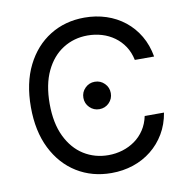

<svg xmlns="http://www.w3.org/2000/svg" viewBox="-82 -818 895 909"><g transform="rotate(-10 365.0 -363.5)"><path d="M382.3 9.8Q289.1 9.8 216.1 -35.4Q143.1 -80.6 101.3 -164.3Q59.6 -248 59.6 -363.3Q59.6 -479 101.3 -562.7Q143.1 -646.5 216.1 -691.9Q289.1 -737.3 382.3 -737.3Q437.5 -737.3 486.6 -721.2Q535.6 -705.1 574.7 -674.1Q613.8 -643.1 639.9 -598.9Q666 -554.7 675.8 -498.5H583Q575.2 -536.1 556.4 -564.5Q537.6 -592.8 510.5 -612.3Q483.4 -631.8 450.7 -641.6Q418 -651.4 382.3 -651.4Q316.9 -651.4 264.2 -618.2Q211.4 -585 180.7 -520.8Q149.9 -456.5 149.9 -363.3Q149.9 -270.5 180.9 -206.3Q211.9 -142.1 264.6 -109.1Q317.4 -76.2 382.3 -76.2Q418 -76.2 450.7 -86.2Q483.4 -96.2 510.5 -115.5Q537.6 -134.8 556.4 -163.3Q575.2 -191.9 583 -229H675.8Q666.5 -173.3 640.4 -129.4Q614.3 -85.4 575.2 -54.2Q536.1 -22.9 487.1 -6.6Q438 9.8 382.3 9.8ZM377.9 -297.9Q350.6 -297.9 331.3 -317.1Q312 -336.4 312 -363.8Q312 -391.1 331.3 -410.4Q350.6 -429.7 377.9 -429.7Q405.3 -429.7 424.6 -410.4Q443.8 -391.1 443.8 -363.8Q443.8 -336.4 424.6 -317.1Q405.3 -297.9 377.9 -297.9Z"/></g></svg>

Font: Adwaita Sans
Style: Regular
Weight: 400
Designer: Rasmus Andersson
Foundry: rsms
Version: Version 4.001;git-9221beed3